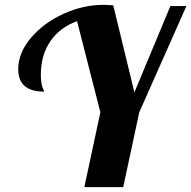

<svg xmlns="http://www.w3.org/2000/svg" viewBox="-20 -770 787 790"><path d="M55 -485Q55 -553 108 -615Q161 -677 242 -713.5Q323 -750 405 -750Q420 -750 446 -748L533 -390L681 -745H747L553 -308L487 0H327L393 -308L297 -683Q226 -657 187 -600Q148 -543 148 -462Q148 -445 150 -431.5Q152 -418 154 -412.5Q156 -407 159 -400.5Q162 -394 162 -393Q55 -393 55 -485Z"/></svg>

Font: Lobster Two
Style: Bold Italic
Weight: 700
Designer: Pablo Impallari
Foundry: Pablo Impallari. www.impallari.com
Version: Version 1.006